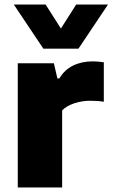

<svg xmlns="http://www.w3.org/2000/svg" viewBox="-20 -828 497 848"><path d="M58.5 -548.5H218L233.5 -481.5H242Q264.5 -519.5 302.5 -538.2Q340.5 -557 390 -557Q411.5 -557 438.5 -553V-378.5Q414 -383 378 -383Q342.5 -383 308.2 -371.8Q274 -360.5 254.5 -340.5V0H58.5ZM316.5 -808H457L326.5 -613H171.5L41 -808H181.5L249 -702Z"/></svg>

Font: Encode Sans Semi Expanded ExBd
Style: Regular
Weight: 800
Width: 6
Designer: Multiple Designers
Foundry: Impallari Type
Version: Version 2.000